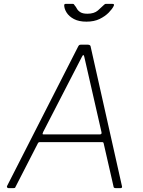

<svg xmlns="http://www.w3.org/2000/svg" viewBox="-20 -973 740 993"><path d="M24 0Q20 0 17.5 -3Q15 -6 16 -10L384 -732Q387 -738 390 -740Q393 -742 400 -742H433Q441 -742 445 -739Q449 -736 449 -731L611 -9Q612 -5 610 -2.5Q608 0 603 0H579Q567 0 567 -9L516 -232Q515 -238 508 -238H186Q178 -238 175 -230L60 -6Q59 -2 56.5 -1Q54 0 49 0H24ZM497 -278Q507 -278 505 -289L416 -679Q414 -689 410.5 -688Q407 -687 402 -676L203 -290Q200 -283 200 -280.5Q200 -278 204 -278ZM561 -953Q567 -953 569 -950.5Q571 -948 568 -942Q561 -927 542.5 -908Q524 -889 495.5 -875Q467 -861 427 -861Q388 -861 362.5 -874.5Q337 -888 324.5 -908Q312 -928 312 -947Q312 -949 314 -951Q316 -953 320 -953H356Q361 -953 362.5 -950.5Q364 -948 367 -944Q372 -939 377.5 -928.5Q383 -918 395.5 -910Q408 -902 432 -902Q467 -902 486.5 -919Q506 -936 519 -949Q522 -952 524 -952.5Q526 -953 529 -953Z"/></svg>

Font: Libre Franklin Thin
Style: Italic
Weight: 100
Italic angle: -8°
Designer: Pablo Impallari, Rodrigo Fuenzalida, Nhung Nguyen
Foundry: Impallari Type
Version: Version 3.000